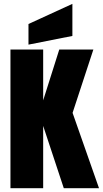

<svg xmlns="http://www.w3.org/2000/svg" viewBox="-20 -994 543 1014"><path d="M208 0H35.2V-732.4H208V-463.9L293 -732.4H473.1L363.3 -397.9L502.9 0H316.9L208 -329.1ZM362.3 -804.2 130.4 -758.3V-867.2L362.3 -973.6Z"/></svg>

Font: Anton
Style: Regular
Weight: 400
Designer: Vernon Adams, Tural Alisoy
Foundry: Vernon Adams
Version: Version 2.300